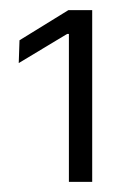

<svg xmlns="http://www.w3.org/2000/svg" viewBox="-20 -722 250 379"><path d="M116 -363V-655H112.5L17 -597.5L18.5 -642.5L115 -702H162V-363Z"/></svg>

Font: Anek Gurmukhi Medium Light
Style: Regular
Weight: 300
Version: Version 1.003